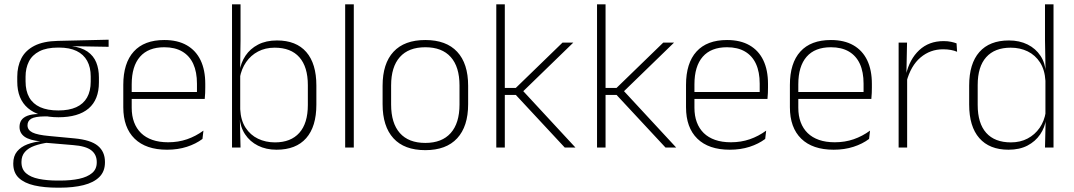

<svg xmlns="http://www.w3.org/2000/svg" viewBox="-20 -684 4980 890"><path d="M251 -140.5Q159 -140.5 109.5 -182.8Q60 -225 60 -306V-328Q60 -376.5 79 -413.5Q98 -450.5 139.5 -471.8Q181 -493 247.5 -494.5L483.5 -500V-467L310 -470V-470.5Q357.5 -464.5 385.8 -444.8Q414 -425 426.2 -394.5Q438.5 -364 438.5 -325V-302Q438.5 -222 390.8 -181.2Q343 -140.5 251 -140.5ZM248 153H257.5Q308.5 153 346.8 144.8Q385 136.5 406.8 118.2Q428.5 100 428.5 69V67Q428.5 32.5 403.2 12.8Q378 -7 318.5 -11.5L187.5 -22.5L206 -23.5Q168.5 -18.5 140 -8.2Q111.5 2 95.5 20.2Q79.5 38.5 79.5 66.5V68Q79.5 100.5 100.8 119Q122 137.5 160 145.2Q198 153 248 153ZM246.5 186Q185 186 139 175.5Q93 165 67.2 140.8Q41.5 116.5 41.5 75V73Q41.5 39.5 59.2 18Q77 -3.5 106.5 -14.8Q136 -26 171 -29.5L170 -28.5Q117.5 -33.5 94 -50.2Q70.5 -67 70.5 -95.5V-96Q70.5 -114 79.2 -127Q88 -140 107.5 -147.5Q127 -155 158 -155.5V-163L226 -144L187.5 -144.5Q142.5 -144 125 -133.8Q107.5 -123.5 107.5 -103.5V-103Q107.5 -81.5 130.2 -70Q153 -58.5 209 -53.5L325.5 -42.5Q400.5 -35.5 433.5 -8.2Q466.5 19 466.5 66.5V69Q466.5 111 440.2 136.8Q414 162.5 367 174.2Q320 186 257 186ZM250.5 -172Q300 -172 333.2 -187Q366.5 -202 383.5 -232Q400.5 -262 400.5 -305.5V-329.5Q400.5 -372 384 -402Q367.5 -432 334.8 -447.8Q302 -463.5 253.5 -463.5H249.5Q196 -463.5 162.5 -446.2Q129 -429 113.8 -398.5Q98.5 -368 98.5 -328.5V-307Q98.5 -262.5 115.5 -232.5Q132.5 -202.5 166.2 -187.2Q200 -172 250.5 -172Z M754.5 10Q656.5 10 604 -41.2Q551.5 -92.5 551.5 -187V-290.5Q551.5 -391.5 600 -445Q648.5 -498.5 741.5 -498.5Q803.5 -498.5 845.8 -474.2Q888 -450 909.8 -404.8Q931.5 -359.5 931.5 -295.5V-278Q931.5 -265.5 931 -252.8Q930.5 -240 929 -225.5H892.5Q893 -245.5 893 -263.2Q893 -281 893 -296Q893 -350.5 875.8 -388Q858.5 -425.5 824.8 -445.2Q791 -465 741.5 -465Q667.5 -465 629 -421Q590.5 -377 590.5 -293V-245V-239V-184.5Q590.5 -147 601.5 -117.5Q612.5 -88 633.8 -67.2Q655 -46.5 686.5 -35.5Q718 -24.5 759.5 -24.5Q806.5 -24.5 847 -38.5Q887.5 -52.5 923 -78.5L918.5 -40Q888 -17 846.2 -3.5Q804.5 10 754.5 10ZM571.5 -225.5V-257.5H919V-225.5Z M1262 10Q1213.5 10 1176 -8.8Q1138.5 -27.5 1116 -61.5Q1093.5 -95.5 1090.5 -141H1077.5L1093.5 -177.5Q1096 -126.5 1118.2 -92.2Q1140.5 -58 1176 -41Q1211.5 -24 1254.5 -24Q1328 -24 1367.5 -68.2Q1407 -112.5 1407 -197.5V-289.5Q1407 -374 1367.8 -418.5Q1328.5 -463 1253 -463Q1210 -463 1176.2 -445.2Q1142.5 -427.5 1120.8 -396Q1099 -364.5 1091.5 -322.5L1079 -354H1090.5Q1096.5 -393.5 1118 -425.8Q1139.5 -458 1176.2 -477.2Q1213 -496.5 1264 -496.5Q1353 -496.5 1399.8 -442.8Q1446.5 -389 1446.5 -287.5V-199Q1446.5 -97 1399.2 -43.5Q1352 10 1262 10ZM1055.5 0V-664H1095V-497.5L1093 -358.5L1093.5 -347V-140L1092 -126.5L1095 0Z M1580 0V-664H1620V0Z M1951.5 12Q1854 12 1803.8 -43Q1753.5 -98 1753.5 -201V-286.5Q1753.5 -389.5 1804 -444Q1854.5 -498.5 1951.5 -498.5Q2048.5 -498.5 2099.2 -444Q2150 -389.5 2150 -286.5V-201Q2150 -98 2099.2 -43Q2048.5 12 1951.5 12ZM1951.5 -21.5Q2028.5 -21.5 2069.2 -67.2Q2110 -113 2110 -199.5V-288Q2110 -374 2069.5 -419.5Q2029 -465 1951.5 -465Q1874 -465 1833.5 -419.5Q1793 -374 1793 -288V-199.5Q1793 -113 1833.5 -67.2Q1874 -21.5 1951.5 -21.5Z M2598 0 2371 -244H2313V-276.5H2371L2587.5 -486.5H2637.5L2398.5 -254.5V-269L2647.5 0ZM2280.5 0V-664H2320V0Z M3065 0 2838 -244H2780V-276.5H2838L3054.5 -486.5H3104.5L2865.5 -254.5V-269L3114.5 0ZM2747.5 0V-664H2787V0Z M3363 10Q3265 10 3212.5 -41.2Q3160 -92.5 3160 -187V-290.5Q3160 -391.5 3208.5 -445Q3257 -498.5 3350 -498.5Q3412 -498.5 3454.2 -474.2Q3496.5 -450 3518.2 -404.8Q3540 -359.5 3540 -295.5V-278Q3540 -265.5 3539.5 -252.8Q3539 -240 3537.5 -225.5H3501Q3501.5 -245.5 3501.5 -263.2Q3501.5 -281 3501.5 -296Q3501.5 -350.5 3484.2 -388Q3467 -425.5 3433.2 -445.2Q3399.5 -465 3350 -465Q3276 -465 3237.5 -421Q3199 -377 3199 -293V-245V-239V-184.5Q3199 -147 3210 -117.5Q3221 -88 3242.2 -67.2Q3263.5 -46.5 3295 -35.5Q3326.5 -24.5 3368 -24.5Q3415 -24.5 3455.5 -38.5Q3496 -52.5 3531.5 -78.5L3527 -40Q3496.5 -17 3454.8 -3.5Q3413 10 3363 10ZM3180 -225.5V-257.5H3527.5V-225.5Z M3844.5 10Q3746.5 10 3694 -41.2Q3641.5 -92.5 3641.5 -187V-290.5Q3641.5 -391.5 3690 -445Q3738.5 -498.5 3831.5 -498.5Q3893.5 -498.5 3935.8 -474.2Q3978 -450 3999.8 -404.8Q4021.5 -359.5 4021.5 -295.5V-278Q4021.5 -265.5 4021 -252.8Q4020.5 -240 4019 -225.5H3982.5Q3983 -245.5 3983 -263.2Q3983 -281 3983 -296Q3983 -350.5 3965.8 -388Q3948.5 -425.5 3914.8 -445.2Q3881 -465 3831.5 -465Q3757.5 -465 3719 -421Q3680.5 -377 3680.5 -293V-245V-239V-184.5Q3680.5 -147 3691.5 -117.5Q3702.5 -88 3723.8 -67.2Q3745 -46.5 3776.5 -35.5Q3808 -24.5 3849.5 -24.5Q3896.5 -24.5 3937 -38.5Q3977.5 -52.5 4013 -78.5L4008.5 -40Q3978 -17 3936.2 -3.5Q3894.5 10 3844.5 10ZM3661.5 -225.5V-257.5H4009V-225.5Z M4182 -305 4169 -334 4179.5 -337.5Q4196 -409.5 4241 -451.5Q4286 -493.5 4354 -493.5Q4373.5 -493.5 4388.5 -490.2Q4403.5 -487 4414 -483L4416.5 -444Q4404 -449.5 4387.5 -452.5Q4371 -455.5 4351.5 -455.5Q4292 -455.5 4247 -417.5Q4202 -379.5 4182 -305ZM4145.5 0V-486.5H4184.5L4181.5 -338L4185 -334.5V0Z M4655 10Q4566.5 10 4519.5 -43.8Q4472.5 -97.5 4472.5 -199V-287.5Q4472.5 -389 4519.8 -442.8Q4567 -496.5 4657 -496.5Q4705.5 -496.5 4743.2 -477.8Q4781 -459 4803.2 -425.2Q4825.5 -391.5 4828 -345.5H4841L4826 -309.5Q4823 -360.5 4801 -394.5Q4779 -428.5 4743.8 -445.8Q4708.5 -463 4665 -463Q4591 -463 4551.5 -419Q4512 -375 4512 -290V-197.5Q4512 -112.5 4551.5 -68.2Q4591 -24 4666 -24Q4709.5 -24 4743.2 -41.8Q4777 -59.5 4799 -91.2Q4821 -123 4827.5 -164.5L4840.5 -132.5H4829Q4823.5 -93 4801.5 -60.8Q4779.5 -28.5 4742.8 -9.2Q4706 10 4655 10ZM4824 0 4827 -126.5 4826 -140V-347L4826.5 -359L4824 -497.5V-664H4863.5V0Z"/></svg>

Font: Anek Latin Medium ExtraLight
Style: Regular
Weight: 250
Version: Version 1.003